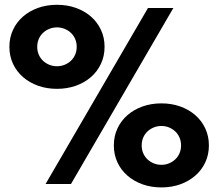

<svg xmlns="http://www.w3.org/2000/svg" viewBox="-20 -784 931 818"><path d="M222.7 -405.5Q179.5 -405.5 142.5 -418.6Q105.5 -431.8 78.2 -455.5Q50.9 -479.1 35.5 -512Q20 -545 20 -584.5Q20 -624.1 35.5 -657Q50.9 -690 78.2 -713.6Q105.5 -737.3 142.5 -750.5Q179.5 -763.6 222.7 -763.6Q265.9 -763.6 303 -750.5Q340 -737.3 367.3 -713.6Q394.5 -690 410 -657Q425.5 -624.1 425.5 -584.5Q425.5 -545 410 -512Q394.5 -479.1 367.3 -455.5Q340 -431.8 303 -418.6Q265.9 -405.5 222.7 -405.5ZM174.1 0 610.5 -750H718.6L282.3 0ZM222.7 -501.8Q240 -501.8 255.2 -508Q270.5 -514.1 282 -525Q293.6 -535.9 300.2 -551.1Q306.8 -566.4 306.8 -584.5Q306.8 -602.7 300.2 -618Q293.6 -633.2 282 -644.1Q270.5 -655 255.2 -661.1Q240 -667.3 222.7 -667.3Q205.5 -667.3 190.2 -661.1Q175 -655 163.4 -644.1Q151.8 -633.2 145.2 -618Q138.6 -602.7 138.6 -584.5Q138.6 -566.4 145.2 -551.1Q151.8 -535.9 163.4 -525Q175 -514.1 190.2 -508Q205.5 -501.8 222.7 -501.8ZM667.7 14.5Q624.5 14.5 587.5 1.4Q550.5 -11.8 523.2 -35.5Q495.9 -59.1 480.5 -92Q465 -125 465 -164.5Q465 -204.1 480.5 -237Q495.9 -270 523.2 -293.6Q550.5 -317.3 587.5 -330.5Q624.5 -343.6 667.7 -343.6Q710.9 -343.6 747.7 -330.5Q784.5 -317.3 811.8 -293.6Q839.1 -270 854.5 -237Q870 -204.1 870 -164.5Q870 -125 854.5 -92Q839.1 -59.1 811.8 -35.5Q784.5 -11.8 747.7 1.4Q710.9 14.5 667.7 14.5ZM667.7 -81.8Q685 -81.8 700 -88Q715 -94.1 726.6 -105Q738.2 -115.9 744.8 -131.1Q751.4 -146.4 751.4 -164.5Q751.4 -182.7 744.8 -198Q738.2 -213.2 726.6 -224.1Q715 -235 700 -241.1Q685 -247.3 667.7 -247.3Q650.5 -247.3 635.2 -241.1Q620 -235 608.4 -224.1Q596.8 -213.2 590.2 -198Q583.6 -182.7 583.6 -164.5Q583.6 -146.4 590.2 -131.1Q596.8 -115.9 608.4 -105Q620 -94.1 635.2 -88Q650.5 -81.8 667.7 -81.8Z"/></svg>

Font: Spartan ExtBd
Style: Regular
Weight: 800
Designer: Matt Bailey, Mirko Velimirovic
Foundry: Matt Bailey
Version: Version 1.005